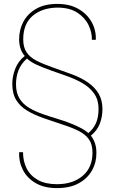

<svg xmlns="http://www.w3.org/2000/svg" viewBox="-20 -732 590 984"><path d="M272 232Q207 232 163 206.5Q119 181 97.5 139Q76 97 78 48H98Q98 95 117 132Q136 169 174.5 190.5Q213 212 272 212Q353 212 403.5 169.5Q454 127 454 50Q454 8 436 -17.5Q418 -43 385 -60Q352 -77 305.5 -92Q259 -107 202 -127Q154 -144 118.5 -165.5Q83 -187 63 -219.5Q43 -252 43 -303Q43 -341 58.5 -380.5Q74 -420 107 -445Q92 -462 85 -484Q78 -506 78 -530Q78 -580 100 -621Q122 -662 165.5 -687Q209 -712 274 -712Q337 -712 381.5 -686.5Q426 -661 449.5 -619.5Q473 -578 471 -528H451Q452 -565 434 -603Q416 -641 376.5 -667Q337 -693 274 -693Q196 -692 147.5 -651Q99 -610 99 -530Q99 -489 116.5 -463.5Q134 -438 167 -421Q200 -404 246 -388Q292 -372 349 -351Q397 -333 432 -308.5Q467 -284 486 -251Q505 -218 505 -173Q505 -133 491.5 -98Q478 -63 446 -37Q460 -18 467 3Q474 24 474 50Q475 99 452 140.5Q429 182 384 207Q339 232 272 232ZM433 -50Q460 -73 472.5 -102.5Q485 -132 485 -173Q485 -222 461 -254.5Q437 -287 399 -308Q361 -329 319 -343.5Q277 -358 241 -371Q194 -388 166 -401Q138 -414 118 -432Q88 -405 75 -372Q62 -339 62 -300Q62 -256 80 -227Q98 -198 129 -179.5Q160 -161 198.5 -147.5Q237 -134 277.5 -122Q318 -110 356 -94Q377 -85 397 -74.5Q417 -64 433 -50Z"/></svg>

Font: DM Sans 16pt Thin
Style: Regular
Weight: 250
Version: Version 4.004;gftools[0.9.30]